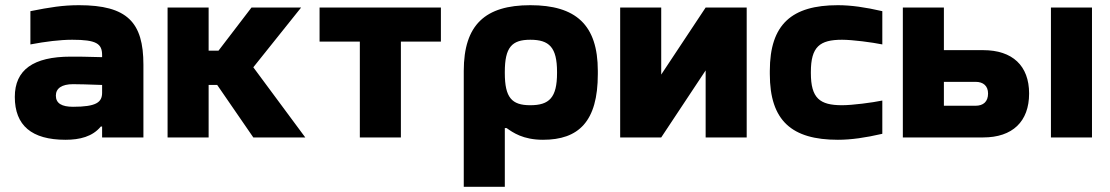

<svg xmlns="http://www.w3.org/2000/svg" viewBox="-20 -529 4272 739"><path d="M284 -509C222 -509 172 -501 97 -486V-358C155 -369 211 -376 258 -376C351 -376 373 -361 373 -317V-309C316 -311 274 -311 252 -311C108 -311 37 -260 37 -156C37 -46 102 9 232 9C287 9 336 -3 368 -42H373V0H532V-280C532 -443 470 -509 284 -509ZM195 -161C195 -189 218 -205 261 -205C280 -205 321 -204 373 -202V-172C373 -135 350 -118 261 -118C218 -118 195 -131 195 -161Z M625 -500V0H783V-202H816L955 0H1155L955 -270L1139 -500H948L821 -334H783V-500Z M1365 0H1523V-369H1677V-500H1210V-369H1365Z M2281 -244V-256C2281 -434 2196 -509 2021 -509C1848 -509 1765 -434 1765 -256V190H1923V-36H1930C1954 -19 1993 9 2070 9C2207 9 2281 -61 2281 -244ZM1923 -248V-252C1923 -347 1950 -376 2021 -376C2094 -376 2124 -347 2124 -252V-248C2124 -153 2094 -124 2021 -124C1950 -124 1923 -153 1923 -248Z M2367 0H2525L2696 -258V0H2854V-500H2696L2525 -242V-500H2367Z M2943 -256V-244C2943 -64 3028 9 3205 9C3256 9 3311 1 3376 -14V-142C3337 -134 3261 -124 3221 -124C3135 -124 3101 -151 3101 -248V-252C3101 -349 3135 -376 3221 -376C3261 -376 3337 -366 3376 -358V-486C3311 -501 3256 -509 3205 -509C3028 -509 2943 -436 2943 -256Z M3455 0H3764C3877 0 3941 -61 3941 -169C3941 -276 3877 -336 3764 -336H3613V-500H3455ZM3613 -122V-214H3735C3765 -214 3783 -198 3783 -169C3783 -138 3765 -122 3735 -122ZM4025 0H4183V-500H4025Z"/></svg>

Font: LT Wave Text Black
Style: Regular
Weight: 900
Designer: Daniel Lyons
Version: Version 2.5 (Glyphs App)